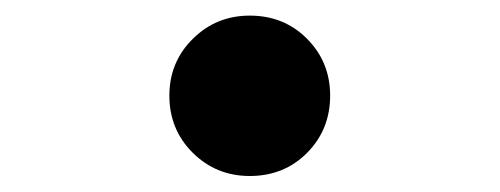

<svg xmlns="http://www.w3.org/2000/svg" viewBox="-20 -212 640 246"><path d="M300 13.5Q257 13.5 227 -16.2Q197 -46 197 -89.5Q197 -132.5 227 -162.2Q257 -192 300 -192Q344 -192 373.5 -162.2Q403 -132.5 403 -89.5Q403 -46 373.5 -16.2Q344 13.5 300 13.5Z"/></svg>

Font: Google Sans Code
Style: Regular
Weight: 400
Monospace: yes
Designer: Google Sans Code Authors
Foundry: Google LLC
Version: Version 6.000